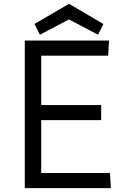

<svg xmlns="http://www.w3.org/2000/svg" viewBox="-20 -967 624 987"><path d="M107.4 0H549.8L545.4 -77.6H191.9V-349.6H500V-426.8H191.9V-680.7H536.1L540.5 -758.8H107.4ZM334.5 -867.2 483.9 -788.6 511.7 -843.8 334.5 -947.3 157.2 -843.8 185.1 -788.6Z"/></svg>

Font: Duru Sans
Style: Regular
Weight: 400
Designer: Onur Yazıcıgil
Foundry: Onur Yazıcıgil
Version: Version 1.002